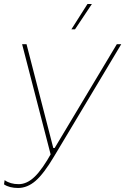

<svg xmlns="http://www.w3.org/2000/svg" viewBox="-29 -740 623 955"><path d="M-9 177 -6 156Q22 176 64 176Q105 176 143.5 139Q182 102 229 17L227 44L81 -520H103L236 -4H243L552 -520H574L240 38Q189 124 148 159.5Q107 195 61 195Q40 195 22 190.5Q4 186 -9 177ZM326 -594 406 -720H428L344 -594Z"/></svg>

Font: Fixel Italic Variable 20240409 Display Thin
Style: Italic
Weight: 100
Italic angle: -10°
Designer: AlfaBravo + MacPaw
Foundry: Kyrylo Tkachov, Marchela Mozhyna, Serhii Makarenko, Maria Weinstein, Zakhar Kryvoshyya
Version: Version 1.211;Glyphs 3.2 (3225)